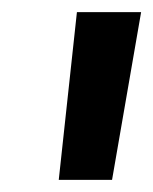

<svg xmlns="http://www.w3.org/2000/svg" viewBox="-20 -760 253 317"><path d="M213 -740 165 -463H77L107 -740Z"/></svg>

Font: Pathway Extreme 8pt Thin 12pt Medium
Style: Italic
Weight: 500
Italic angle: -8°
Version: Version 1.001;gftools[0.9.26]